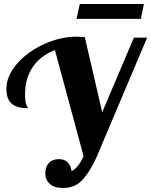

<svg xmlns="http://www.w3.org/2000/svg" viewBox="-20 -933 754 958"><path d="M228.5 -15.5C243.5 -1.8 265.3 5 294 5C336.7 5 370.8 -10.3 396.5 -41C422.2 -71.7 444.7 -109.3 464 -154L714 -745H648L490 -373L403 -748C385.7 -749.3 372.3 -750 363 -750C308.3 -750 253.7 -737.5 199 -712.5C144.3 -687.5 99.5 -654.8 64.5 -614.5C29.5 -574.2 12 -532.7 12 -490C12 -455.3 20.8 -430.5 38.5 -415.5C56.2 -400.5 83 -393 119 -393C119 -394.3 116.7 -399.8 112 -409.5C107.3 -419.2 105 -436.3 105 -461C105 -515.7 118 -561.8 144 -599.5C170 -637.2 206.7 -665 254 -683L397 -154C378.3 -112.7 358.3 -88 337 -80C334.3 -98.7 327.7 -113.2 317 -123.5C306.3 -133.8 292.3 -139 275 -139C253 -139 236 -132.7 224 -120C212 -107.3 206 -90 206 -68C206 -46.7 213.5 -29.2 228.5 -15.5ZM378 -913 362 -839H683L698 -913Z"/></svg>

Font: DonutKreme
Style: Regular
Weight: 400
Designer: Impallari Type
Foundry: Impallari Type
Version: Version 2.100